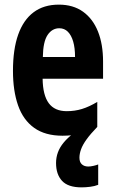

<svg xmlns="http://www.w3.org/2000/svg" viewBox="-20 -576 497 829"><path d="M323 105Q323 124 333.5 133.5Q344 143 361 143Q371 143 384 140Q397 137 404 134V222Q389 228 369.5 230.5Q350 233 332 233Q274 233 248 205Q222 177 222 128Q222 104 230 82Q238 60 255 39.5Q272 19 297 0L400 -28Q371 2 354 25.5Q337 49 330 68.5Q323 88 323 105ZM234 -556Q296 -556 338.5 -525.5Q381 -495 403 -440Q425 -385 425 -310V-236H164Q165 -165 190.5 -130.5Q216 -96 268 -96Q303 -96 334 -105.5Q365 -115 400 -136V-28Q367 -8 330 1Q293 10 250 10Q175 10 127.5 -24Q80 -58 58 -121Q36 -184 36 -270Q36 -363 58.5 -426.5Q81 -490 125 -523Q169 -556 234 -556ZM236 -454Q205 -454 185.5 -425Q166 -396 165 -330H304Q304 -369 296 -396.5Q288 -424 273 -439Q258 -454 236 -454Z"/></svg>

Font: Noto Sans Khmer ExtraCondensed
Style: Bold
Weight: 700
Width: 2
Designer: Danh Hong and the Monotype Design Team
Foundry: Monotype Imaging Inc.
Version: Version 2.004